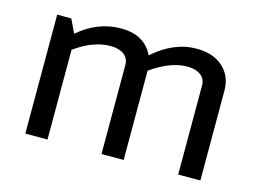

<svg xmlns="http://www.w3.org/2000/svg" viewBox="-71 -589 953 711"><g transform="rotate(15 405.5 -234.0)"><path d="M151 -404Q225 -468 315 -468Q405 -468 438 -398Q517 -468 604 -468Q668 -468 705.5 -434Q743 -400 743 -345V0H658V-341Q658 -367 639 -381Q620 -395 588 -395Q523 -395 449 -342V0H364V-341Q364 -367 345 -381Q326 -395 294 -395Q227 -395 157 -344V0H72V-456H126Z"/></g></svg>

Font: Average Sans
Style: Regular
Weight: 400
Designer: Eduardo Rodriguez Tunni
Foundry: Eduardo Rodriguez Tunni
Version: Version 1.001